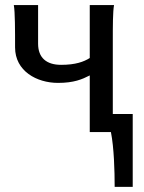

<svg xmlns="http://www.w3.org/2000/svg" viewBox="-20 -518 565 753"><path d="M332 -498V-290.5C309.1 -275.9 276.4 -263.7 219.7 -263.7C161.6 -263.7 129.4 -292 129.4 -346.7V-498H34.2C39.1 -470.7 39.1 -398.9 39.1 -332C39.1 -239.3 124 -192.9 207.5 -192.9C270 -192.9 302.2 -207 332 -222.2V0H415C427.2 61 429.7 152.8 429.7 214.8H500.5V-70.8H422.4V-351.6C422.4 -418.5 422.4 -470.7 427.2 -498Z"/></svg>

Font: Andika
Style: Regular
Weight: 400
Designer: Victor Gaultney, Annie Olsen, Julie Remington, Don Collingsworth, Eric Hays
Foundry: SIL International
Version: Version 1.000